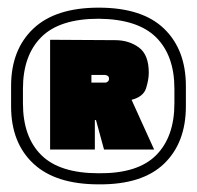

<svg xmlns="http://www.w3.org/2000/svg" viewBox="-20 -855 515 502"><path d="M466 -630V-577Q466 -482 409 -427Q352 -372 238 -373Q125 -373 67 -427.5Q9 -482 9 -577V-630Q9 -725 67 -780Q125 -835 238 -835Q352 -835 409 -780Q466 -725 466 -630ZM436 -585V-623Q436 -710 388 -757.5Q340 -805 238 -806Q136 -806 88 -758Q40 -710 40 -623V-585Q40 -497 88 -449.5Q136 -402 238 -402Q340 -401 388 -449Q436 -497 436 -585ZM228 -464H111V-751L281 -750Q317 -750 343 -731Q369 -712 369 -665Q369 -647 362 -624.5Q355 -602 324 -594L383 -464H252L231 -541H228ZM255 -659H219V-639H256Q258 -639 261.5 -641.5Q265 -644 265 -649Q265 -655 261 -657Q257 -659 255 -659Z"/></svg>

Font: Gasoek One
Style: Regular
Weight: 400
Designer: Jiashuo Zhang
Foundry: JAMO
Version: Version 1.000; ttfautohint (v1.8.4.7-5d5b);gftools[0.9.29]